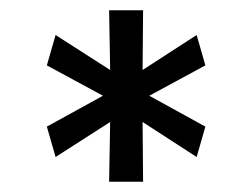

<svg xmlns="http://www.w3.org/2000/svg" viewBox="-20 -803 490 373"><path d="M71 -676 180 -617 71 -557 88 -498 194 -566 192 -450H258L257 -566L362 -498L379 -557L270 -617L379 -676L362 -735L257 -667L258 -783H192L194 -667L88 -735Z"/></svg>

Font: Kreadon Medium
Style: Regular
Weight: 500
Designer: kohakuno
Foundry: StudioGnu
Version: Version 1.000;Glyphs 3.1.2 (3151)